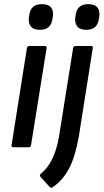

<svg xmlns="http://www.w3.org/2000/svg" viewBox="-20 -711 500 927"><path d="M45 0Q34 0 36 -11L110 -479Q112 -489 122 -489H196Q207 -489 205 -479L130 -11Q128 0 120 0ZM172 -567Q143 -567 130 -582Q117 -597 119 -624L121 -636Q124 -663 139 -677Q154 -691 182 -691Q212 -691 225 -676.5Q238 -662 236 -636L234 -624Q231 -596 216 -581.5Q201 -567 172 -567ZM333 -479Q335 -489 345 -489H419Q430 -489 428 -479L362 -61Q352 -1 336.5 47Q321 95 296 131.5Q271 168 233 194Q226 198 220 192L175 142Q169 136 178 127Q202 107 219 80Q236 53 248 17Q260 -19 267 -65ZM396 -567Q367 -567 354 -582Q341 -597 343 -624L345 -636Q348 -663 363 -677Q378 -691 406 -691Q436 -691 449 -676.5Q462 -662 460 -636L458 -624Q455 -596 440 -581.5Q425 -567 396 -567Z"/></svg>

Font: Sofia Sans Semi Condensed SemiBold
Style: Italic
Weight: 600
Italic angle: -9°
Version: Version 4.100